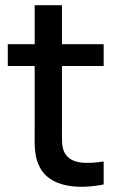

<svg xmlns="http://www.w3.org/2000/svg" viewBox="-20 -710 462 739"><path d="M379 -88.5C308.5 -78 253.5 -79.5 229.5 -120.5C216.5 -142.5 218.5 -174 218.5 -217.5V-456H379V-540H218.5V-690H113.5V-540H10V-456H113.5V-212.5C113.5 -153.5 110 -110 133.5 -65.5C173 9.5 277.5 20 379 0Z"/></svg>

Font: Manrope SemiBold
Style: Regular
Weight: 600
Designer: Mikhail Sharanda
Foundry: Mikhail Sharanda
Version: Version 4.505